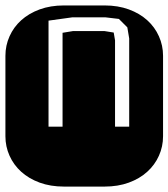

<svg xmlns="http://www.w3.org/2000/svg" viewBox="-22 -689 622 709"><path d="M455.1 -546.9 448.2 -587.9 417 -619.1 367.2 -625H245.1L157.2 -612.8V-221.2H209V-567.9L247.1 -574.2H364.3L397.9 -568.8L402.8 -540V-221.2H455.1ZM364.3 -668.9Q413.6 -668.9 453.6 -654.3Q493.7 -639.6 521.7 -614.3Q549.8 -588.9 564.9 -554.9Q580.1 -521 580.1 -482.9V-186Q580.1 -147.9 564.9 -114Q549.8 -80.1 521.7 -54.7Q493.7 -29.3 453.6 -14.6Q413.6 0 364.3 0H213.9Q164.6 0 124.5 -14.6Q84.5 -29.3 56.4 -54.7Q28.3 -80.1 13.2 -114Q-2 -147.9 -2 -186V-482.9Q-2 -521 13.2 -554.9Q28.3 -588.9 56.4 -614.3Q84.5 -639.6 124.5 -654.3Q164.6 -668.9 213.9 -668.9Z"/></svg>

Font: Monofett
Style: Regular
Weight: 400
Designer: vernon adams
Foundry: vernon adams
Version: Version 1.000